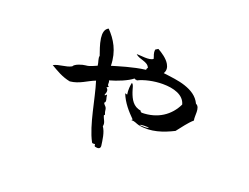

<svg xmlns="http://www.w3.org/2000/svg" viewBox="-89 -693 1179 909"><g transform="rotate(20 500.0 -238.5)"><path d="M849 -242C843 -262 857 -309 831 -320C815 -354 785 -372 749 -384C716 -395 677 -399 638 -404C648 -420 645 -436 637 -450C624 -473 595 -492 575 -503C570 -501 567 -497 562 -495C559 -474 567 -466 570 -451C553 -436 504 -446 487 -445C507 -424 548 -431 559 -401C555 -399 554 -395 554 -390C493 -383 422 -360 391 -351C390 -425 358 -475 321 -513C302 -504 299 -482 302 -458C306 -428 319 -395 325 -377C321 -365 331 -346 332 -330C321 -326 299 -313 278 -312C263 -311 226 -300 220 -286C193 -271 160 -275 131 -260C162 -242 192 -223 233 -215C281 -220 310 -246 349 -261C375 -179 391 -54 431 20C435 28 446 20 448 25C448 25 446 34 453 35C463 37 478 39 478 22C474 -7 470 -45 453 -69C458 -89 445 -100 440 -119C439 -122 447 -120 442 -129C438 -137 439 -148 436 -155C433 -163 423 -168 421 -176C421 -176 426 -180 426 -184C427 -194 422 -200 421 -215C414 -218 414 -203 410 -213C417 -227 417 -242 406 -247L416 -255C403 -259 413 -271 406 -283C443 -293 495 -314 517 -333C521 -327 526 -332 530 -328C559 -343 607 -354 652 -354C707 -354 759 -339 771 -294C742 -233 684 -192 602 -192C602 -196 595 -194 596 -200C557 -205 541 -237 530 -268C524 -284 522 -305 512 -309C509 -296 506 -273 510 -249L499 -252C516 -209 545 -177 575 -147C575 -147 568 -144 572 -142C585 -144 598 -135 611 -132C675 -119 734 -141 784 -166C805 -192 824 -220 849 -242ZM659 -138C661 -130 615 -134 615 -134C618 -140 650 -138 659 -138Z"/></g></svg>

Font: Yuji Syuku Std R
Style: Regular
Weight: 400
Designer: Kataoka Yuji
Foundry: Kinuta Font Factory
Version: Version 3.000;hotconv 1.0.111;makeotfexe 2.5.65597